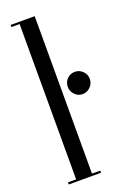

<svg xmlns="http://www.w3.org/2000/svg" viewBox="-146 -799 562 848"><g transform="rotate(-20 135.0 -375.0)"><path d="M22.5 0V-10H61V-740H22.5V-750H135.5V-10H174.5V0ZM217.5 -354Q196 -354 181 -369.5Q166 -385 166 -406.5Q166 -428.5 181 -443.5Q196 -458.5 217.5 -458.5Q238.5 -458.5 254 -443.5Q269.5 -428.5 269.5 -406.5Q269.5 -385 254 -369.5Q238.5 -354 217.5 -354Z"/></g></svg>

Font: Imbue 100pt
Style: Regular
Weight: 400
Designer: Tyler Finck
Foundry: Etcetera Type Company
Version: Version 1.102; ttfautohint (v1.8.3)